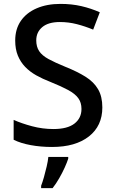

<svg xmlns="http://www.w3.org/2000/svg" viewBox="-20 -744 590 985"><path d="M505 -193Q505 -98 436 -44Q367 10 247 10Q189 10 137.5 0.5Q86 -9 50 -27V-129Q90 -111 144 -96.5Q198 -82 254 -82Q326 -82 362 -110Q398 -138 398 -185Q398 -218 381.5 -240.5Q365 -263 330 -282Q295 -301 238 -324Q199 -339 166 -357.5Q133 -376 109 -401Q85 -426 71.5 -459Q58 -492 58 -536Q58 -595 87 -637Q116 -679 168.5 -701.5Q221 -724 290 -724Q348 -724 397.5 -712.5Q447 -701 492 -681L458 -592Q417 -609 374.5 -620Q332 -631 287 -631Q228 -631 197 -605Q166 -579 166 -537Q166 -504 181 -481.5Q196 -459 229 -441Q262 -423 316 -401Q376 -377 418.5 -350.5Q461 -324 483 -286.5Q505 -249 505 -193ZM330 70Q324 89 312 115.5Q300 142 284 170Q268 198 250 221H191V209Q198 191 205.5 164.5Q213 138 219.5 110Q226 82 228 61H330Z"/></svg>

Font: Noto Sans Vithkuqi Medium
Style: Regular
Weight: 500
Version: Version 1.001